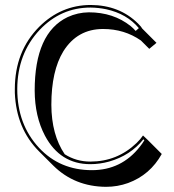

<svg xmlns="http://www.w3.org/2000/svg" viewBox="-20 -678 695 765"><path d="M567.9 -121.1 624.5 -64.5Q578.1 19 490.2 51.3Q448.2 66.4 402.3 66.4Q276.9 65.4 192.4 -18.1L135.7 -74.7Q44.9 -165.5 39.1 -307.6Q38.6 -315.9 39.1 -323.2Q39.1 -473.6 136.2 -571.3Q223.1 -657.7 340.8 -658.2Q456.1 -657.7 530.3 -584Q543.9 -570.3 546.9 -564L603.5 -507.3L574.7 -483.4L541.5 -516.6Q475.6 -562.5 390.6 -562.5Q288.1 -562.5 232.4 -473.6Q184.6 -395.5 184.6 -260.3Q185.1 -141.1 237.8 -63.5Q283.7 -34.2 339.8 -34.2Q446.8 -34.2 523.9 -107.9Q540 -123.5 549.8 -138.2ZM555.2 -119.1 551.3 -123Q500 -58.6 414.6 -34.2Q377.4 -23.9 339.8 -23.9Q219.7 -23.9 159.2 -137.2Q118.7 -213.9 118.2 -316.9Q118.2 -546.9 249.5 -609.9Q289.6 -628.4 334 -628.9Q431.6 -628.9 500.5 -574.2Q512.7 -564 520.5 -554.7L533.2 -565.9Q485.8 -623 403.3 -641.1Q372.6 -647.5 340.8 -647.9Q222.7 -647.9 138.2 -559.1Q49.3 -464.4 48.8 -323.2Q48.8 -182.1 135.7 -88.9Q218.8 0 346.2 0Q463.9 0 537.1 -93.3Q547.4 -106 555.2 -119.1Z"/></svg>

Font: Linux Biolinum Shadow O
Style: Regular
Weight: 400
Designer: Philipp H. Poll
Foundry: Philipp H. Poll
Version: Version 1.0.4